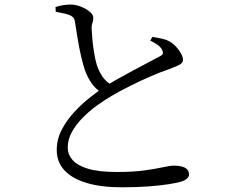

<svg xmlns="http://www.w3.org/2000/svg" viewBox="-20 -782 1040 829"><path d="M505.5 26.7Q417.9 26.7 355.2 8.3Q292.5 -10.2 258.7 -46.1Q225 -82.1 225 -134.3Q225 -181.4 247.5 -223.7Q270 -266 303.7 -301.5Q337.3 -337.1 371 -363.1Q404.7 -389.2 426.1 -403.9Q453.3 -421.6 488.4 -441.3Q523.5 -461 558.4 -479.6Q593.3 -498.1 622 -513.3Q650.8 -528.5 666.9 -537.1Q679.7 -542.9 682.3 -549.1Q685 -555.3 680.4 -565.3Q674.1 -579.3 659.5 -589.1Q645 -598.9 628.9 -606.6L637.8 -622.7Q658.3 -619.5 677.2 -615.5Q696.1 -611.6 709.2 -604.5Q727.3 -594.7 741 -579.5Q754.8 -564.2 762.5 -549.5Q770.2 -534.7 770.2 -524.2Q770.2 -509.9 753 -501.4Q735.9 -493 705.6 -481.8Q674.6 -471.4 630.4 -452.3Q586.3 -433.2 541.6 -410.8Q496.9 -388.5 462.2 -368.1Q432.7 -351 399.5 -327Q366.2 -303.1 337.4 -274Q308.6 -245 290.5 -212.4Q272.4 -179.8 272.4 -144.8Q272.4 -115.6 293 -91.5Q313.6 -67.5 359.9 -53.5Q406.3 -39.4 484.4 -39.4Q555.5 -39.4 604.7 -46.4Q653.8 -53.3 684.5 -60.1Q715.3 -66.9 729.7 -66.9Q747.5 -66.9 762.7 -63.6Q777.9 -60.2 787 -51.7Q796.1 -43.2 796.1 -28.5Q796.1 -18.2 785.9 -9.8Q775.6 -1.5 759.7 3Q741.7 8 707.9 13.4Q674.1 18.7 623.6 22.7Q573.1 26.7 505.5 26.7ZM419.5 -381.9Q392.5 -397.5 375 -423.3Q357.6 -449.1 347.5 -476.4Q338.7 -502.4 330.6 -537Q322.5 -571.6 316.1 -610.2Q309.7 -648.8 304.1 -684.7Q302.7 -697.6 297.1 -705.2Q291.4 -712.7 276.4 -718.4Q263.9 -722.7 248 -725.7Q232.1 -728.8 220.6 -731.1L219.8 -751.8Q239.8 -757.6 254.3 -760Q268.8 -762.3 283.6 -762.3Q307 -762.3 329.6 -753.2Q352.2 -744 367.4 -731.3Q382.6 -718.6 382.6 -706.7Q383.3 -693.8 379.2 -683.2Q375 -672.6 375.8 -655Q376.6 -635.7 379.2 -608.1Q381.9 -580.5 386.7 -552.1Q391.5 -523.6 397.5 -503.3Q406.9 -473.9 422.8 -450.7Q438.8 -427.4 466.3 -412.3Z"/></svg>

Font: Noto Serif KR ExtraLight
Style: Regular
Weight: 200
Designer: Ryoko NISHIZUKA 西塚涼子 (kana & ideographs); Frank Grießhammer (Latin, Greek & Cyrillic); Wenlong ZHANG 张文龙 (bopomofo); San
Foundry: Adobe
Version: Version 2.002-H1;hotconv 1.1.0;makeotfexe 2.6.0